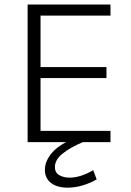

<svg xmlns="http://www.w3.org/2000/svg" viewBox="-20 -638 590 862"><path d="M476 0H104V-617.5H476V-568H162V-337H458V-287.5H162V-50.5H476ZM283 204.5Q237 204.5 209.2 183.5Q181.5 162.5 181.5 124Q181.5 84.5 215 46.2Q248.5 8 321.5 -19.5L352 0Q294.5 24.5 260.5 52Q226.5 79.5 226.5 112Q226.5 137 245.8 148.2Q265 159.5 292.5 159.5Q341.5 159.5 398.5 126L414 167.5Q347.5 204.5 283 204.5Z"/></svg>

Font: Betina Sans Light
Style: Regular
Weight: 300
Designer: Jonathan Pinhorn (font) & Cristiano Sobral (main changes)
Version: Version 2.001;October 6, 2020;FontCreator 13.0.0.2681 64-bit